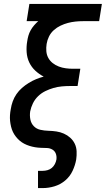

<svg xmlns="http://www.w3.org/2000/svg" viewBox="-20 -755 540 980"><path d="M174 205V117H198Q210 117 222.5 113.5Q235 110 244.5 102Q254 94 260 82.5Q266 71 268 59Q270 43 265 29.5Q260 16 247.5 8.5Q235 1 219.5 0.5Q204 0 189 -0.5Q174 -1 159 -3.5Q144 -6 130 -10.5Q116 -15 103.5 -21.5Q91 -28 80.5 -37Q70 -46 61 -57.5Q52 -69 46 -81.5Q40 -94 36.5 -108.5Q33 -123 31.5 -137.5Q30 -152 31 -167.5Q32 -183 35 -198Q38 -218 45 -237.5Q52 -257 64 -274.5Q76 -292 92 -306Q108 -320 126.5 -331.5Q145 -343 164.5 -351Q184 -359 203 -364Q180 -376 160.5 -394Q141 -412 129.5 -436Q118 -460 116 -488.5Q114 -517 119 -545Q121 -559 125 -573Q129 -587 136.5 -600.5Q144 -614 154 -625.5Q164 -637 175 -647H116L130 -735H500L486 -647H404Q385 -647 365.5 -645Q346 -643 327 -638Q308 -633 289 -624Q270 -615 254.5 -601Q239 -587 230 -568.5Q221 -550 218 -531Q215 -512 216.5 -493.5Q218 -475 226.5 -459.5Q235 -444 249 -433Q263 -422 280 -415.5Q297 -409 315.5 -406.5Q334 -404 353 -404H390L376 -316H339Q317 -316 295.5 -314Q274 -312 253 -306Q232 -300 211.5 -290Q191 -280 174.5 -264Q158 -248 148 -227.5Q138 -207 134 -186Q131 -165 135 -145Q139 -125 152.5 -111Q166 -97 186 -92.5Q206 -88 227 -87.5Q248 -87 268 -84Q288 -81 306 -73Q324 -65 338.5 -52Q353 -39 361.5 -21.5Q370 -4 371 17Q372 38 369 59Q364 88 350.5 117Q337 146 312.5 166.5Q288 187 258 196Q228 205 198 205Z"/></svg>

Font: Iosevka Curly Slab SmBdObl
Style: Regular
Weight: 600
Italic angle: -9°
Monospace: yes
Designer: Belleve Invis
Foundry: Belleve Invis
Version: Version 11.0.0; ttfautohint (v1.8.3)